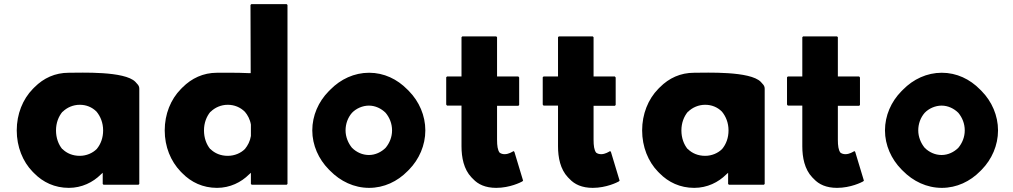

<svg xmlns="http://www.w3.org/2000/svg" viewBox="-20 -887 4903 929"><path d="M282 -346H283C304 -367 334 -380 366 -380C397 -380 425 -369 447 -347C466 -324 479 -293 479 -256C479 -221 468 -190 448 -166C428 -146 398 -133 366 -133C332 -133 303 -145 282 -166H281C263 -188 251 -219 251 -256C251 -292 263 -323 282 -346ZM643 -482 635 -491C583 -544 372 -535 313 -535C246 -535 191 -509 147 -465L139 -457C90 -407 61 -335 61 -256C61 -177 90 -105 138 -56L145 -49C188 -5 245 22 313 22C376 22 430 -5 468 -43L477 -51V3L481 7H650L654 3V-458C654 -468 650 -475 643 -482Z M998 -346H999C1020 -367 1050 -380 1082 -380C1114 -380 1143 -368 1165 -346C1178 -331 1190 -309 1194 -284V-229C1190 -204 1179 -183 1165 -166C1145 -146 1115 -133 1082 -133C1048 -133 1019 -145 998 -166H997C979 -188 967 -219 967 -256C967 -292 979 -323 998 -346ZM1371 3V-863L1367 -867H1196L1192 -863L1193 -533H1188C1125 -536 1057 -535 1030 -535C963 -535 907 -508 863 -464L855 -456C806 -406 777 -335 777 -256C777 -177 806 -107 854 -57L862 -49C905 -5 962 22 1030 22C1093 22 1147 -5 1185 -43L1194 -51V3L1198 7H1367Z M1683 -341C1703 -362 1734 -376 1765 -376C1796 -376 1825 -362 1846 -341C1865 -318 1877 -289 1877 -256C1877 -224 1865 -195 1846 -172C1825 -151 1796 -137 1765 -137C1734 -137 1705 -150 1683 -172C1665 -194 1652 -224 1652 -256C1652 -288 1663 -318 1683 -341ZM1570 -68 1577 -61C1627 -10 1693 22 1766 22C1838 22 1903 -9 1952 -59L1959 -66C2008 -116 2038 -184 2038 -256C2038 -328 2008 -396 1959 -446L1951 -454C1902 -504 1838 -535 1766 -535C1694 -535 1628 -504 1578 -453L1570 -445C1521 -395 1491 -328 1491 -256C1491 -184 1522 -117 1570 -68Z M2143 -517 2139 -513V-381L2143 -376H2213V-179C2213 -125 2224 -68 2261 -29L2269 -21C2293 5 2329 22 2381 22C2447 22 2500 -5 2507 -9L2511 -13L2469 -152L2465 -156C2458 -152 2441 -141 2422 -141C2413 -141 2405 -143 2398 -148L2397 -149C2388 -161 2385 -182 2385 -211V-375H2488L2492 -379V-512L2488 -517H2385V-707L2381 -711H2217L2213 -707V-517Z M2610 -517 2606 -513V-381L2610 -376H2680V-179C2680 -125 2691 -68 2728 -29L2736 -21C2760 5 2796 22 2848 22C2914 22 2967 -5 2974 -9L2978 -13L2936 -152L2932 -156C2925 -152 2908 -141 2889 -141C2880 -141 2872 -143 2865 -148L2864 -149C2855 -161 2852 -182 2852 -211V-375H2955L2959 -379V-512L2955 -517H2852V-707L2848 -711H2684L2680 -707V-517Z M3308 -346H3309C3330 -367 3360 -380 3392 -380C3423 -380 3451 -369 3473 -347C3492 -324 3505 -293 3505 -256C3505 -221 3494 -190 3474 -166C3454 -146 3424 -133 3392 -133C3358 -133 3329 -145 3308 -166H3307C3289 -188 3277 -219 3277 -256C3277 -292 3289 -323 3308 -346ZM3669 -482 3661 -491C3609 -544 3398 -535 3339 -535C3272 -535 3217 -509 3173 -465L3165 -457C3116 -407 3087 -335 3087 -256C3087 -177 3116 -105 3164 -56L3171 -49C3214 -5 3271 22 3339 22C3402 22 3456 -5 3494 -43L3503 -51V3L3507 7H3676L3680 3V-458C3680 -468 3676 -475 3669 -482Z M3792 -517 3788 -513V-381L3792 -376H3862V-179C3862 -125 3873 -68 3910 -29L3918 -21C3942 5 3978 22 4030 22C4096 22 4149 -5 4156 -9L4160 -13L4118 -152L4114 -156C4107 -152 4090 -141 4071 -141C4062 -141 4054 -143 4047 -148L4046 -149C4037 -161 4034 -182 4034 -211V-375H4137L4141 -379V-512L4137 -517H4034V-707L4030 -711H3866L3862 -707V-517Z M4454 -341C4474 -362 4505 -376 4536 -376C4567 -376 4596 -362 4617 -341C4636 -318 4648 -289 4648 -256C4648 -224 4636 -195 4617 -172C4596 -151 4567 -137 4536 -137C4505 -137 4476 -150 4454 -172C4436 -194 4423 -224 4423 -256C4423 -288 4434 -318 4454 -341ZM4341 -68 4348 -61C4398 -10 4464 22 4537 22C4609 22 4674 -9 4723 -59L4730 -66C4779 -116 4809 -184 4809 -256C4809 -328 4779 -396 4730 -446L4722 -454C4673 -504 4609 -535 4537 -535C4465 -535 4399 -504 4349 -453L4341 -445C4292 -395 4262 -328 4262 -256C4262 -184 4293 -117 4341 -68Z"/></svg>

Font: Hussar Woodtype
Style: Bd
Weight: 900
Foundry: Cannot Into Space Fonts
Version: Version 1.07